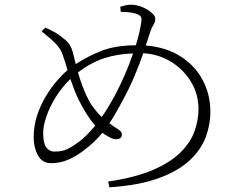

<svg xmlns="http://www.w3.org/2000/svg" viewBox="-20 -780 1040 827"><path d="M474.1 -367.2Q522 -458 553.2 -549.8Q486.8 -547.9 429.2 -529.3Q371.6 -510.7 315.9 -467.8Q324.2 -439 335.7 -408Q347.2 -377 361.8 -349.1Q373 -328.1 387.7 -309.6Q402.3 -291 418 -275.9Q433.6 -297.9 447.8 -321.3Q461.9 -344.7 474.1 -367.2ZM319.8 -168.9Q336.4 -181.2 354.2 -199.2Q372.1 -217.3 390.1 -238.8Q369.1 -263.2 350.8 -292.7Q332.5 -322.3 318.8 -350.1Q307.6 -373 299.1 -395.8Q290.5 -418.5 283.2 -439.9Q245.6 -403.3 219.5 -360.8Q193.4 -318.4 179.7 -277.8Q166 -237.3 166 -207Q166 -163.6 179.2 -145.3Q192.4 -127 213.9 -127Q247.6 -127 270 -137.9Q292.5 -148.9 319.8 -168.9ZM627 -642.1 607.9 -584Q696.3 -576.7 758.5 -536.6Q820.8 -496.6 853.5 -434.3Q886.2 -372.1 886.2 -297.9Q886.2 -244.1 866.5 -190.4Q846.7 -136.7 798.6 -90.8Q750.5 -44.9 665.8 -13.4Q581.1 18.1 451.2 26.9L445.8 2Q564.9 -15.6 641.1 -49.1Q717.3 -82.5 759.5 -125.5Q801.8 -168.5 818.4 -216.1Q835 -263.7 835 -310.1Q835 -373.5 803.2 -426.8Q771.5 -480 717.5 -513.4Q663.6 -546.9 597.2 -550.8Q582 -506.8 560.5 -455.1Q539.1 -403.3 506.8 -344.2Q491.2 -314.9 477.5 -291.3Q463.9 -267.6 451.2 -249Q458.5 -243.2 465.8 -238.3Q473.1 -233.4 480 -229Q491.2 -222.2 498 -215.8Q504.9 -209.5 504.9 -201.2Q504.9 -190.4 498.3 -185.3Q491.7 -180.2 481.9 -180.2Q466.8 -180.2 450 -189.7Q433.1 -199.2 420.9 -208Q403.8 -187 384 -168.2Q364.3 -149.4 337.9 -129.9Q308.6 -107.4 274.2 -92.3Q239.7 -77.1 200.2 -77.1Q161.6 -77.1 143.3 -111.1Q125 -145 125 -188Q125 -237.8 139.9 -283Q154.8 -328.1 178 -366.2Q201.2 -404.3 226.1 -432.9Q251 -461.4 271 -478Q265.1 -496.6 260.3 -513.2Q255.4 -529.8 250 -543.9Q241.2 -570.3 218.8 -593Q196.3 -615.7 159.2 -645L174.8 -661.1Q185.5 -656.7 198 -650.6Q210.4 -644.5 221.2 -638.2Q236.8 -628.4 260.5 -609.1Q284.2 -589.8 293 -557.1Q295.9 -546.4 299.1 -533Q302.2 -519.5 306.2 -503.9Q356.9 -537.1 416.7 -560.8Q476.6 -584.5 564.9 -585Q574.2 -613.3 580.1 -639.6Q585.9 -666 588.9 -688Q591.3 -705.1 583.5 -711.7Q575.7 -718.3 562 -722.2Q535.2 -729 500 -729L498 -751Q504.9 -753.4 518.6 -756.6Q532.2 -759.8 543.9 -759.8Q568.8 -759.8 593 -749.5Q617.2 -739.3 633.1 -725.1Q648.9 -710.9 648.9 -700.2Q648.9 -685.5 640.9 -673.1Q632.8 -660.6 627 -642.1Z"/></svg>

Font: Source Han Serif CN ExtraLight
Style: Regular
Weight: 250
Designer: Ryoko NISHIZUKA  (kana & ideographs); Frank Grießhammer (Latin, Greek & Cyrillic); Wenlong ZHANG  (bopomofo); Sandoll Co
Foundry: Adobe Systems Incorporated
Version: Version 1.001;PS 1.001;hotconv 16.6.54;makeotf.lib2.5.65590